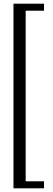

<svg xmlns="http://www.w3.org/2000/svg" viewBox="-20 -820 288 1040"><path d="M53 200V-800H218.5V-762H119V162H218.5V200Z"/></svg>

Font: Big Shoulders Display Thin
Style: Regular
Weight: 400
Version: Version 2.002